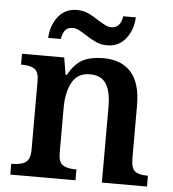

<svg xmlns="http://www.w3.org/2000/svg" viewBox="-53 -799 763 848"><g transform="rotate(5 328.5 -375.0)"><path d="M24 -48H29Q68 -48 88 -62Q108 -76 108 -118V-422Q108 -462 89.5 -475Q71 -488 33 -488H29V-536H216L229 -460H234Q263 -512 299 -530Q335 -548 389 -548Q469 -548 512 -500Q555 -452 555 -353V-119Q555 -76 571.5 -62Q588 -48 626 -48H630V0H430V-336Q430 -404 408 -438Q386 -472 336 -472Q282 -472 257.5 -428Q233 -384 233 -314V-114Q233 -74 252 -61Q271 -48 309 -48H313V0H24ZM301 -644Q279 -658 267.5 -663.5Q256 -669 243 -669Q219 -669 208.5 -654.5Q198 -640 194 -616H138Q141 -673 172 -711.5Q203 -750 255 -750Q282 -750 304 -740Q326 -730 353 -712Q374 -699 386.5 -693Q399 -687 411 -687Q452 -687 460 -740H516Q513 -683 482 -644.5Q451 -606 400 -606Q373 -606 350.5 -616Q328 -626 301 -644Z"/></g></svg>

Font: Noto Serif SemiBold
Style: Regular
Weight: 600
Designer: Monotype Design Team
Foundry: Monotype Imaging Inc.
Version: Version 1.001